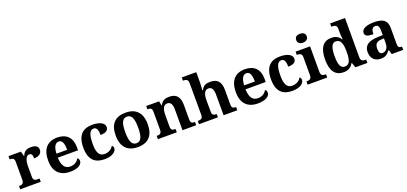

<svg xmlns="http://www.w3.org/2000/svg" viewBox="30 -1844 6206 2927"><g transform="rotate(-20 3133.0 -380.0)"><path d="M20 0H354V-53H322C282 -53 252 -61 252 -120V-293C252 -339 262 -453 332 -453C370 -453 381 -425 381 -370C461 -370 508 -406 508 -467C508 -519 471 -548 393 -548C311 -548 278 -518 252 -458H247L227 -536H25V-483H28C72 -483 100 -474 100 -415V-125C100 -62 68 -53 23 -53H20Z M829 10C964 10 1026 -40 1026 -97C1026 -119 1017 -136 999 -146C976 -100 927 -65 858 -65C775 -65 728 -123 724 -257H1052V-308C1052 -467 963 -549 818 -549C660 -549 570 -453 570 -265C570 -91 659 10 829 10ZM899 -321H726C729 -427 764 -484 820 -484C877 -484 899 -423 899 -321Z M1389 10C1524 10 1583 -50 1583 -100C1583 -118 1575 -136 1559 -146C1536 -100 1483 -65 1414 -65C1330 -65 1295 -132 1295 -267C1295 -438 1332 -488 1390 -488C1440 -488 1455 -428 1455 -359C1559 -359 1584 -401 1584 -444C1584 -503 1515 -549 1386 -549C1248 -549 1141 -482 1141 -266C1141 -61 1242 10 1389 10Z M1926 10C2097 10 2187 -82 2187 -270C2187 -458 2089 -549 1929 -549C1757 -549 1668 -458 1668 -270C1668 -82 1766 10 1926 10ZM1928 -53C1851 -53 1823 -128 1823 -270C1823 -413 1850 -485 1927 -485C2004 -485 2032 -413 2032 -270C2032 -128 2005 -53 1928 -53Z M2254 0H2561V-53H2558C2514 -53 2486 -62 2486 -118V-309C2486 -391 2507 -464 2573 -464C2632 -464 2653 -415 2653 -329V0H2875V-53H2872C2827 -53 2805 -62 2805 -124V-356C2805 -491 2743 -549 2640 -549C2577 -549 2527 -540 2487 -465H2482L2469 -536H2259V-483H2262C2306 -483 2334 -474 2334 -418V-122C2334 -62 2301 -53 2256 -53H2254Z M2921 0H3228V-53H3225C3181 -53 3154 -62 3154 -118L3153 -309C3153 -391 3174 -464 3240 -464C3299 -464 3320 -415 3320 -329V0H3542V-53H3539C3494 -53 3472 -62 3472 -124V-356C3472 -491 3410 -549 3307 -549C3244 -549 3194 -543 3154 -468H3145C3145 -468 3153 -543 3153 -595V-760H2918V-707H2930C2958 -707 3001 -699 3001 -646L3002 -122C3002 -62 2968 -53 2923 -53H2921Z M3874 10C4009 10 4071 -40 4071 -97C4071 -119 4062 -136 4044 -146C4021 -100 3972 -65 3903 -65C3820 -65 3773 -123 3769 -257H4097V-308C4097 -467 4008 -549 3863 -549C3705 -549 3615 -453 3615 -265C3615 -91 3704 10 3874 10ZM3944 -321H3771C3774 -427 3809 -484 3865 -484C3922 -484 3944 -423 3944 -321Z M4434 10C4569 10 4628 -50 4628 -100C4628 -118 4620 -136 4604 -146C4581 -100 4528 -65 4459 -65C4375 -65 4340 -132 4340 -267C4340 -438 4377 -488 4435 -488C4485 -488 4500 -428 4500 -359C4604 -359 4629 -401 4629 -444C4629 -503 4560 -549 4431 -549C4293 -549 4186 -482 4186 -266C4186 -61 4287 10 4434 10Z M4837 -626C4883 -626 4923 -649 4923 -698C4923 -749 4883 -770 4837 -770C4789 -770 4752 -749 4752 -698C4752 -649 4789 -626 4837 -626ZM4683 0H5001V-53H4989C4960 -53 4918 -61 4918 -118V-536H4683V-483H4695C4723 -483 4766 -475 4766 -422V-118C4766 -61 4724 -53 4695 -53H4683Z M5268 10C5346 10 5392 -24 5422 -78H5431L5459 0H5653V-53H5649C5605 -53 5566 -62 5566 -123V-760H5325V-707H5333C5377 -707 5414 -700 5414 -645V-590C5414 -558 5417 -505 5422 -468H5415C5387 -514 5341 -548 5266 -548C5137 -548 5064 -460 5064 -267C5064 -75 5137 10 5268 10ZM5311 -65C5244 -65 5218 -132 5218 -268C5218 -401 5244 -474 5311 -474C5390 -474 5414 -401 5414 -269C5414 -131 5390 -65 5311 -65Z M5869 10C5945 10 5974 -15 6018 -69H6027L6048 0H6234V-53H6230C6185 -53 6170 -69 6170 -124V-379C6170 -504 6100 -549 5960 -549C5847 -549 5754 -520 5754 -447C5754 -398 5800 -380 5889 -380C5889 -442 5905 -488 5956 -488C6011 -488 6018 -441 6018 -374V-319L5936 -316C5786 -311 5712 -261 5712 -153C5712 -42 5781 10 5869 10ZM5924 -63C5885 -63 5867 -92 5867 -149C5867 -221 5893 -259 5973 -263L6018 -266V-191C6018 -113 5981 -63 5924 -63Z"/></g></svg>

Font: Noto Serif NP Hmong
Style: Bold
Weight: 700
Designer: Dalton Maag Ltd
Foundry: Dalton Maag Ltd
Version: Version 1.001